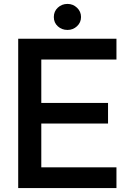

<svg xmlns="http://www.w3.org/2000/svg" viewBox="-20 -961 658 981"><path d="M575 0H73V-763H575V-657H191V-435H532V-330H191V-106H575ZM255 -874Q255 -903 275.5 -922Q296 -941 325 -941Q353 -941 373.5 -921.5Q394 -902 394 -874Q394 -846 373.5 -827Q353 -808 325 -808Q296 -808 275.5 -826.5Q255 -845 255 -874Z"/></svg>

Font: Open Sauce One Medium
Style: Regular
Weight: 500
Designer: Alfredo Marco Pradil
Foundry: Creative Sauce Fz LLC
Version: Version 1.477